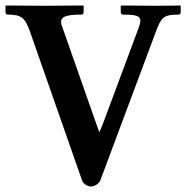

<svg xmlns="http://www.w3.org/2000/svg" viewBox="-20 -666 677 698"><path d="M427 -613C492 -613 499 -604 483 -562L353 -213L341 -185L330 -216L205 -572C194 -603 213 -613 276 -613C281 -613 284 -616 284 -621V-645L282 -646C282 -646 174 -645 138 -645C99 -645 2 -646 2 -646L0 -645V-621C0 -616 4 -613 8 -613C59 -613 71 -600 88 -554L278 -11C283 4 300 12 311 12C321 12 339 4 345 -11L546 -549C566 -602 573 -613 629 -613C634 -613 637 -616 637 -621V-645L635 -646C635 -646 583 -645 547 -645C508 -645 421 -646 421 -646L419 -645V-621C419 -616 423 -613 427 -613Z"/></svg>

Font: Libertinus Serif Semibold
Style: Regular
Weight: 600
Designer: Philipp H. Poll, Khaled Hosny
Foundry: Caleb Maclennan
Version: Version 7.050;RELEASE